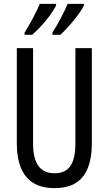

<svg xmlns="http://www.w3.org/2000/svg" viewBox="-20 -963 562 993"><path d="M414 -934V-943H330C318 -913 280 -838 251 -794V-783H292C330 -817 392 -890 414 -934ZM270 -934V-943H186C172 -910 137 -841 107 -794V-783H146C194 -824 247 -888 270 -934ZM455 -224V-714H370V-223C370 -111 334 -67 262 -67C191 -67 151 -112 151 -222V-714H67V-223C67 -64 135 10 262 10C389 10 455 -62 455 -224Z"/></svg>

Font: Noto Sans Gurmukhi UI ExtraCondensed
Style: Regular
Weight: 400
Width: 2
Designer: Jelle Bosma - Monotype Design Team
Foundry: Monotype Imaging Inc.
Version: Version 2.004